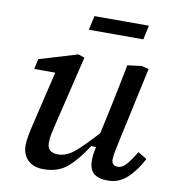

<svg xmlns="http://www.w3.org/2000/svg" viewBox="-80 -770 782 854"><g transform="rotate(10 311.0 -343.0)"><path d="M172 12Q127 12 101.5 -13Q76 -38 76 -80Q76 -98 81 -125Q86 -152 92 -176L150 -420H55L65 -466L238 -518L266 -508L192 -200Q186 -176 181 -152.5Q176 -129 176 -108Q176 -64 224 -64Q263 -64 299.5 -95Q336 -126 394 -190L419 -306Q430 -356 440 -407Q450 -458 460 -508L524 -516L556 -508L484 -176Q478 -149 473 -124Q468 -99 468 -84Q468 -72 474.5 -64Q481 -56 496 -56Q514 -56 530 -72Q546 -88 576 -136L616 -112Q586 -55 549 -21.5Q512 12 464 12Q418 12 398 -7Q378 -26 378 -64Q378 -81 380.5 -97Q383 -113 386 -126H364Q322 -60 280 -24Q238 12 172 12ZM264 -634 278 -698H524L510 -634Z"/></g></svg>

Font: Source Serif 4 Caption
Style: Italic
Weight: 400
Italic angle: -12°
Designer: Frank Grießhammer
Foundry: Adobe Systems Incorporated
Version: Version 4.004;hotconv 1.0.117;makeotfexe 2.5.65602